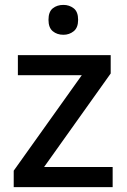

<svg xmlns="http://www.w3.org/2000/svg" viewBox="-20 -764 517 784"><path d="M440 0H36V-67L314 -457H53V-539H432V-464L160 -82H440ZM239 -744Q263 -744 281 -730Q299 -716 299 -683Q299 -651 281 -636.5Q263 -622 239 -622Q213 -622 195.5 -636.5Q178 -651 178 -683Q178 -716 195.5 -730Q213 -744 239 -744Z"/></svg>

Font: Noto Sans Lao Looped Medium
Style: Regular
Weight: 500
Designer: Mark Frömberg, Ben Mitchell
Foundry: The Fontpad Ltd
Version: Version 1.002; ttfautohint (v1.8.4.7-5d5b)